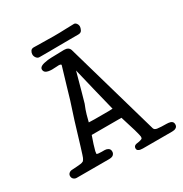

<svg xmlns="http://www.w3.org/2000/svg" viewBox="-204 -855 980 1029"><g transform="rotate(-30 286.0 -340.5)"><path d="M398 -722Q406 -722 412.5 -713.5Q419 -705 419 -694Q419 -686 413 -673.5Q407 -661 390 -661Q370 -661 336.5 -661Q303 -661 267 -660.5Q231 -660 199 -660Q167 -660 149 -660Q138 -660 130.5 -670Q123 -680 123 -691Q123 -702 129 -711.5Q135 -721 149 -721Q156 -721 171 -720.5Q186 -720 204 -720Q222 -720 239.5 -719.5Q257 -719 270 -719Q312 -719 343 -720.5Q374 -722 398 -722ZM282 -628Q311 -628 318 -606Q318 -606 484 -27Q487 -16 503 -13Q525 -10 560 -10Q572 -10 583 -7Q599 -2 599.5 14Q600 30 588 36Q580 41 565 41H384Q367 41 359 36Q350 32 350 21Q350 6 366 2Q375 0 385 -1Q395 -3 403 -7Q407 -10 407 -19Q407 -25 396 -65Q382 -111 375 -133Q368 -154 367 -159H183Q164 -106 156 -74Q154 -64 154 -58Q161 -54 184 -54H202Q213 -54 222 -49Q235 -42 234 -26Q234 -16 226 -8Q218 0 198 0H-2Q-12 0 -20 -7Q-28 -14 -28 -26Q-28 -37 -19 -44Q-11 -50 0 -50Q12 -50 31 -52Q50 -54 52 -54Q62 -55 71 -60Q77 -67 81 -76Q86 -86 142 -273Q168 -352 176 -378Q184 -405 198 -453Q218 -519 231 -564Q231 -573 203 -570Q138 -564 129 -586Q119 -611 156 -620Q182 -626 203 -626ZM239 -224H286H324Q337 -224 350 -225Q316 -361 283 -500Q262 -421 252 -387Q242 -353 234 -323Q221 -292 214 -267Q207 -242 203 -225Q221 -224 239 -224Z"/></g></svg>

Font: Scratch Savers
Style: Book
Weight: 400
Designer: Pablo Impallari, Rodrigo Fuenzalida, Brenda Gallo
Foundry: Pablo Impallari, Rodrigo Fuenzalida, Brenda Gallo
Version: Version 4.0b1